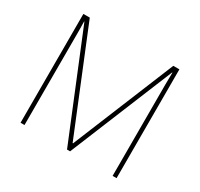

<svg xmlns="http://www.w3.org/2000/svg" viewBox="-150 -903 1137 1091"><g transform="rotate(30 418.5 -357.0)"><path d="M408 0H428L706 -678H708C707 -645 707 -622 707 -602V0H733V-714H693L420 -48H417L145 -714H103V0H129V-596C129 -626 129 -646 128 -679H130Z"/></g></svg>

Font: Noto Sans Telugu Thin
Style: Regular
Weight: 100
Designer: Jelle Bosma - Monotype Design Team
Foundry: Monotype Imaging Inc.
Version: Version 2.005